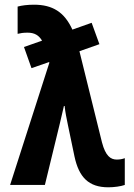

<svg xmlns="http://www.w3.org/2000/svg" viewBox="-20 -787 570 817"><path d="M441 10C466 10 494 6 511 0V-114C501 -110 489 -108 477 -108C450 -108 429 -124 414 -181L318 -569L403 -599L370 -690L288 -661C254 -736 203 -767 125 -767C98 -767 73 -764 55 -759V-643C67 -646 79 -648 97 -648C127 -648 145 -637 159 -614L82 -587L114 -497L189 -523L190 -520L23 0H171L235 -263C239 -279 246 -309 252 -336H255C258 -308 263 -284 269 -255L297 -121C316 -33 357 10 441 10Z"/></svg>

Font: Noto Sans Mono Condensed ExtraBold
Style: Regular
Weight: 800
Width: 3
Designer: Monotype Design Team
Foundry: Monotype Imaging Inc.
Version: Version 2.014